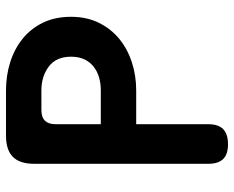

<svg xmlns="http://www.w3.org/2000/svg" viewBox="-90 -680 780 640"><g transform="rotate(-90 300.0 -360.0)"><path d="M206 -296V-56Q206 -22 189.5 -6Q173 10 139 10Q106 10 90 -6Q74 -22 74 -56V-636Q74 -684 97 -707Q120 -730 168 -730H319Q368 -730 412.5 -716Q457 -702 491 -674.5Q525 -647 544.5 -606.5Q564 -566 564 -513Q564 -461 544 -420.5Q524 -380 490.5 -352.5Q457 -325 412.5 -310.5Q368 -296 319 -296ZM206 -414H319Q342 -414 362.5 -420Q383 -426 398.5 -438.5Q414 -451 422.5 -469.5Q431 -488 431 -513Q431 -563 398 -587.5Q365 -612 319 -612H253Q229 -612 217.5 -600Q206 -588 206 -565Z"/></g></svg>

Font: Maple Mono NL
Style: Bold
Weight: 700
Monospace: yes
Designer: subframe7536
Version: Version 7.000